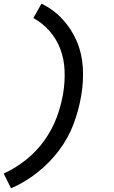

<svg xmlns="http://www.w3.org/2000/svg" viewBox="-25 -861 621 1042"><path d="M35 161Q111 128 177.5 75.5Q244 23 295 -44.5Q346 -112 374.5 -188.5Q403 -265 416 -343Q429 -419 424.5 -495Q420 -571 391.5 -637.5Q363 -704 314 -757Q265 -810 200 -841L156 -763Q206 -736 244 -692.5Q282 -649 302.5 -594.5Q323 -540 325.5 -478.5Q328 -417 318 -356Q307 -289 282.5 -223.5Q258 -158 216 -99Q174 -40 117 5.5Q60 51 -5 81Z"/></svg>

Font: Iosevka Sparkle Medium Oblique
Style: Regular
Weight: 500
Italic angle: -9°
Designer: Belleve Invis
Foundry: Belleve Invis
Version: Version 4.5.0; ttfautohint (v1.8.3)